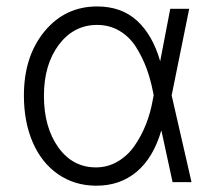

<svg xmlns="http://www.w3.org/2000/svg" viewBox="-20 -573 677 604"><path d="M281.7 11.2Q213.9 10.7 162.1 -25.4Q110.4 -61.5 82.8 -125.7Q55.2 -189.9 55.2 -272.5Q55.2 -395.5 119.9 -474.1Q184.6 -552.7 285.6 -552.7Q362.3 -552.7 411.4 -507.6Q460.4 -462.4 483.9 -380.4L515.6 -545.4H575.2L520 -272.9L582.5 0H522.9L487.8 -162.1H487.3Q462.4 -76.7 409.7 -32.5Q356.9 11.7 281.7 11.2ZM463.4 -273.4 461.4 -283.7Q453.6 -323.7 440.9 -358.2Q428.2 -392.6 408 -424.8Q387.7 -457 356.2 -475.8Q324.7 -494.6 285.6 -494.6Q211.9 -494.6 165 -432.1Q118.2 -369.6 118.2 -271.5Q118.2 -172.9 163.3 -109.6Q208.5 -46.4 281.7 -46.4Q318.4 -46.4 349.6 -64.5Q380.9 -82.5 402.6 -113.5Q424.3 -144.5 439 -181.4Q453.6 -218.3 460.9 -260.3Z"/></svg>

Font: Interop Light
Style: Regular
Weight: 300
Designer: Rasmus Andersson, Google, Jang Haemin
Foundry: jhaemin
Version: Version 1.007